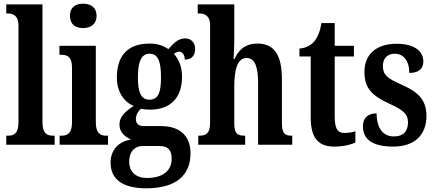

<svg xmlns="http://www.w3.org/2000/svg" viewBox="-20 -784 2355 1040"><path d="M14 0H276V-49H267C233 -49 210 -63 210 -122V-760H14V-711H24C45 -711 80 -703 80 -648V-122C80 -63 57 -49 24 -49H14Z M430 -632C470 -632 503 -652 503 -698C503 -745 470 -764 430 -764C389 -764 359 -745 359 -698C359 -652 389 -632 430 -632ZM303 0H565V-49H556C522 -49 499 -63 499 -122V-536H302V-487H315C348 -487 370 -473 370 -418V-121C370 -63 347 -49 312 -49H303Z M772 236C935 236 1012 164 1012 47C1012 -41 962 -101 852 -101H759C734 -101 716 -112 716 -139C716 -164 731 -185 744 -195C754 -192 779 -190 791 -190C912 -190 966 -263 966 -368C966 -428 946 -465 922 -492C930 -498 939 -504 952 -504C965 -504 981 -489 981 -461C1022 -461 1037 -488 1037 -519C1037 -550 1018 -576 983 -576C941 -576 915 -543 892 -518C864 -537 834 -548 791 -548C669 -548 613 -480 613 -363C613 -287 651 -232 704 -210C660 -182 627 -152 627 -110C627 -64 660 -42 690 -28C626 -19 579 25 579 97C579 186 643 236 772 236ZM789 -244C742 -244 727 -289 727 -364C727 -443 742 -493 790 -493C839 -493 852 -445 852 -365C852 -288 840 -244 789 -244ZM775 180C717 180 680 147 680 93C680 27 719 7 750 7H846C889 7 910 29 910 75C910 137 867 180 775 180Z M1054 0H1308V-49H1305C1269 -49 1249 -58 1249 -115V-313C1249 -400 1263 -470 1316 -470C1361 -470 1378 -420 1378 -335V0H1563V-49H1561C1524 -49 1507 -58 1507 -120V-354C1507 -489 1464 -548 1374 -548C1303 -548 1269 -507 1250 -464H1245C1246 -483 1249 -528 1249 -569V-760H1051V-711H1062C1083 -711 1118 -703 1118 -648V-119C1118 -58 1092 -49 1059 -49H1054Z M1791 10C1847 10 1886 -3 1905 -12V-73C1887 -67 1867 -64 1845 -64C1806 -64 1793 -91 1793 -155V-478H1897V-536H1793V-659H1721C1713 -610 1700 -583 1685 -563C1668 -542 1642 -524 1602 -521V-478H1663V-147C1663 -30 1710 10 1791 10Z M2111 10C2227 10 2290 -55 2290 -156C2290 -249 2238 -289 2152 -327C2077 -360 2054 -379 2054 -427C2054 -468 2079 -493 2118 -493C2164 -493 2197 -457 2197 -389C2249 -389 2273 -412 2273 -452C2273 -502 2230 -547 2129 -547C2024 -547 1954 -495 1954 -394C1954 -302 1999 -263 2096 -219C2163 -188 2190 -166 2190 -122C2190 -76 2168 -45 2113 -45C2055 -45 2020 -90 2020 -170C1980 -170 1946 -151 1946 -100C1946 -32 1993 10 2111 10Z"/></svg>

Font: Noto Serif Bengali ExtraCondensed
Style: Bold
Weight: 700
Width: 2
Designer: Juan Bruce, Universal Thirst, Indian Type Foundry and the Monotype Design Team.
Foundry: Monotype Imaging Inc.
Version: Version 2.003